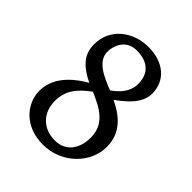

<svg xmlns="http://www.w3.org/2000/svg" viewBox="-178 -707 825 825"><g transform="rotate(45 234.5 -294.0)"><path d="M220 -557C270 -557 326 -537 326 -458C326 -432 315 -392 260 -354C202 -377 134 -405 134 -464C134 -494 151 -557 220 -557ZM244 -34C168 -34 124 -87 124 -154C124 -212 150 -254 212 -298C283 -267 345 -235 345 -151C345 -89 313 -34 244 -34ZM299 -336C348 -371 398 -414 398 -473C398 -548 341 -603 245 -603C151 -603 71 -541 71 -447C71 -394 93 -353 174 -314C131 -290 46 -232 46 -139C46 -62 108 15 220 15C333 15 422 -73 422 -172C422 -270 348 -312 299 -336Z"/></g></svg>

Font: Temporarium
Style: Regular
Weight: 400
Version: Version 1.1